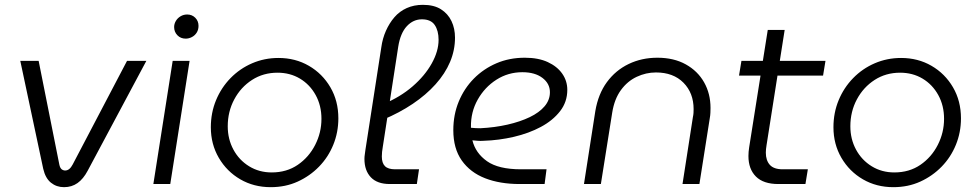

<svg xmlns="http://www.w3.org/2000/svg" viewBox="-20 -762 4050 795"><path d="M245 13Q214 13 191 -5.5Q168 -24 159 -63L64 -510H140L226 -79Q229 -66 235.5 -61Q242 -56 250 -56Q268 -56 281 -81L506 -510H586L343 -55Q325 -21 301 -4Q277 13 245 13Z M615 0 695 -510H765L685 0ZM749 -602Q728 -602 714.5 -616Q701 -630 701 -650Q701 -663 708 -675Q715 -687 727.5 -694.5Q740 -702 755 -702Q775 -702 788.5 -688.5Q802 -675 802 -655Q802 -639 794.5 -627Q787 -615 774.5 -608.5Q762 -602 749 -602Z M1101 13Q1031 13 975 -19.5Q919 -52 886 -108.5Q853 -165 853 -235Q853 -295 874.5 -347Q896 -399 934.5 -438.5Q973 -478 1024 -500Q1075 -522 1133 -522Q1203 -522 1259 -489.5Q1315 -457 1348 -400.5Q1381 -344 1381 -272Q1381 -214 1360 -162.5Q1339 -111 1301 -72Q1263 -33 1212.5 -10Q1162 13 1101 13ZM1105 -48Q1167 -48 1213 -79.5Q1259 -111 1285 -162Q1311 -213 1311 -270Q1311 -325 1287 -368.5Q1263 -412 1222 -436.5Q1181 -461 1129 -461Q1070 -461 1023.5 -431Q977 -401 950 -350.5Q923 -300 923 -239Q923 -186 946.5 -142.5Q970 -99 1011.5 -73.5Q1053 -48 1105 -48Z M1594 0Q1542 0 1515.5 -28Q1489 -56 1489 -104Q1489 -113 1490.5 -122.5Q1492 -132 1493 -141L1559 -567Q1564 -603 1578 -634.5Q1592 -666 1613 -690.5Q1634 -715 1664 -728.5Q1694 -742 1731 -742Q1777 -742 1806 -723.5Q1835 -705 1849.5 -674.5Q1864 -644 1864 -606Q1864 -554 1843.5 -505.5Q1823 -457 1783.5 -413Q1744 -369 1689 -332Q1634 -295 1567 -267L1569 -332Q1637 -360 1688 -404Q1739 -448 1767.5 -499Q1796 -550 1796 -597Q1796 -635 1780 -658.5Q1764 -682 1727 -682Q1691 -682 1664.5 -653.5Q1638 -625 1629 -569L1565 -154Q1563 -143 1562 -133Q1561 -123 1561 -114Q1561 -87 1574 -74Q1587 -61 1616 -61H1715L1706 0Z M2132 0Q2050 0 1988.5 -24Q1927 -48 1892 -97.5Q1857 -147 1857 -223Q1857 -287 1879.5 -341.5Q1902 -396 1942 -436.5Q1982 -477 2035.5 -500Q2089 -523 2153 -523Q2209 -523 2248 -505Q2287 -487 2308 -457Q2329 -427 2329 -390Q2329 -340 2299 -301.5Q2269 -263 2219.5 -236.5Q2170 -210 2108 -195.5Q2046 -181 1982 -179Q1970 -178 1958.5 -179Q1947 -180 1936 -181Q1949 -128 1996.5 -94.5Q2044 -61 2137 -61H2243L2235 0ZM1930 -233Q1939 -232 1949 -231.5Q1959 -231 1969 -231Q2029 -234 2081.5 -246Q2134 -258 2173.5 -277Q2213 -296 2235 -322Q2257 -348 2257 -380Q2257 -416 2226 -439.5Q2195 -463 2143 -463Q2084 -463 2035.5 -432Q1987 -401 1958 -349.5Q1929 -298 1930 -236Q1930 -235 1930 -234.5Q1930 -234 1930 -233Z M2398 0 2445 -302Q2457 -373 2493 -422Q2529 -471 2583 -497Q2637 -523 2702 -523Q2770 -523 2819.5 -495.5Q2869 -468 2895.5 -421Q2922 -374 2922 -315Q2922 -306 2921.5 -295Q2921 -284 2919 -273L2876 0H2806L2849 -277Q2851 -286 2851.5 -294Q2852 -302 2852 -310Q2852 -377 2810 -419.5Q2768 -462 2696 -462Q2655 -462 2616.5 -444Q2578 -426 2551 -389Q2524 -352 2515 -296L2468 0Z M3203 0Q3141 0 3110 -31Q3079 -62 3079 -116Q3079 -133 3082 -152L3159 -638H3229L3154 -161Q3151 -143 3151 -130Q3151 -98 3167.5 -79.5Q3184 -61 3221 -61H3325L3315 0ZM3040 -449 3050 -510H3398L3388 -449Z M3679 13Q3609 13 3553 -19.5Q3497 -52 3464 -108.5Q3431 -165 3431 -235Q3431 -295 3452.5 -347Q3474 -399 3512.5 -438.5Q3551 -478 3602 -500Q3653 -522 3711 -522Q3781 -522 3837 -489.5Q3893 -457 3926 -400.5Q3959 -344 3959 -272Q3959 -214 3938 -162.5Q3917 -111 3879 -72Q3841 -33 3790.5 -10Q3740 13 3679 13ZM3683 -48Q3745 -48 3791 -79.5Q3837 -111 3863 -162Q3889 -213 3889 -270Q3889 -325 3865 -368.5Q3841 -412 3800 -436.5Q3759 -461 3707 -461Q3648 -461 3601.5 -431Q3555 -401 3528 -350.5Q3501 -300 3501 -239Q3501 -186 3524.5 -142.5Q3548 -99 3589.5 -73.5Q3631 -48 3683 -48Z"/></svg>

Font: MuseoModerno Thin Light
Style: Italic
Weight: 300
Italic angle: -9°
Version: Version 1.003